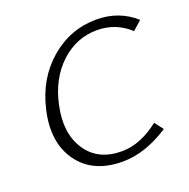

<svg xmlns="http://www.w3.org/2000/svg" viewBox="-121 -780 888 902"><g transform="rotate(-20 323.5 -329.0)"><path d="M344 6Q195 6 123.5 -94Q52 -194 88 -348Q121 -491 222 -577.5Q323 -664 454 -664Q566 -664 647 -592L602 -552Q533 -616 439 -616Q335 -616 256.5 -542.5Q178 -469 152 -347Q123 -214 180 -127.5Q237 -41 356 -41Q449 -41 543 -115L576 -72Q456 6 344 6Z"/></g></svg>

Font: EauTestInfant Semilight
Style: Italic
Weight: 300
Italic angle: -12°
Designer: Christian Thalmann (Catharsis Fonts)
Version: Version 0.001;PS 000.001;hotconv 1.0.88;makeotf.lib2.5.64775